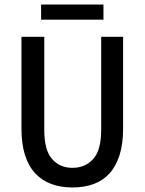

<svg xmlns="http://www.w3.org/2000/svg" viewBox="-20 -818 640 850"><path d="M301 12Q250 12 208.5 -3Q167 -18 137 -49.5Q107 -81 91 -130.5Q75 -180 75 -249V-655H176V-243Q176 -153 210.5 -114Q245 -75 301 -75Q357 -75 392.5 -114Q428 -153 428 -243V-655H525V-249Q525 -180 509 -130.5Q493 -81 464 -49.5Q435 -18 393.5 -3Q352 12 301 12ZM162 -731V-798H438V-731Z"/></svg>

Font: SauceCodePro Nerd Font Mono
Style: Regular
Weight: 500
Monospace: yes
Designer: Paul D. Hunt, Teo Tuominen
Foundry: Adobe Systems Incorporated
Version: Version 2.030;PS 1.000;hotconv 16.6.51;makeotf.lib2.5.65220;